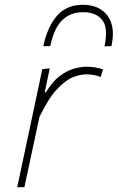

<svg xmlns="http://www.w3.org/2000/svg" viewBox="-20 -783 492 803"><path d="M52 0Q64 -56.5 75 -108Q86 -159.5 99 -221L109.5 -270.5Q129 -364 157 -494L188 -497L167 -397H172Q198.5 -441 228.5 -464Q258.5 -487 288 -495.5Q317.5 -504 342 -504Q361 -504 379.2 -500.8Q397.5 -497.5 411 -493L401 -461Q383 -468 368.2 -470Q353.5 -472 340 -472Q315.5 -472 284.5 -459.8Q253.5 -447.5 218 -409.5Q182.5 -371.5 145 -294L129.5 -221.5Q116.5 -160.5 105.2 -108.2Q94 -56 82 0ZM417 -589Q433.5 -667 407.5 -699.5Q381.5 -732 328 -732Q275 -732 240.8 -699.2Q206.5 -666.5 190 -590H161Q179 -672.5 219 -717.8Q259 -763 327 -763Q394.5 -763 429.2 -717.8Q464 -672.5 446 -590Z"/></svg>

Font: Commissioner Thin
Style: Italic
Weight: 100
Italic angle: -12°
Designer: Kostas Bartsokas
Foundry: Kostas Bartsokas
Version: Version 1.000; ttfautohint (v1.8.3)